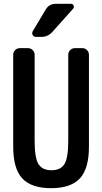

<svg xmlns="http://www.w3.org/2000/svg" viewBox="-20 -985 540 1015"><path d="M49.8 -210V-695.3Q49.8 -710 60.1 -720.2Q70.3 -730.5 85 -730.5H127.9Q142.6 -730.5 152.8 -720.2Q163.1 -710 163.1 -695.3V-240.2Q163.1 -149.4 183.6 -117.2Q204.1 -85 252 -85Q299.8 -85 320.3 -117.2Q340.8 -149.4 340.8 -240.2V-695.3Q340.8 -710 351.1 -720.2Q361.3 -730.5 376 -730.5H415Q429.7 -730.5 439.9 -720.2Q450.2 -710 450.2 -695.3V-210Q450.2 -92.8 401.9 -41.5Q353.5 9.8 250 9.8Q146.5 9.8 98.1 -41.5Q49.8 -92.8 49.8 -210ZM275.4 -964.8H355.5Q365.2 -964.8 369.1 -955.6Q373 -946.3 366.2 -938.5L257.8 -817.4Q233.4 -790 200.2 -790H169.9Q158.2 -790 152.8 -799.8Q147.5 -809.6 153.3 -820.3L221.7 -934.6Q239.3 -964.8 275.4 -964.8Z"/></svg>

Font: Rounded-L Mgen+ 1m medium
Style: Regular
Weight: 500
Designer: [Source Han Sans]
Ryoko NISHIZUKA  (kana & ideographs); Paul D. Hunt (Latin, Greek & Cyrillic); Wenlong ZHANG  (bopomofo
Version: Version 1.059.20150602